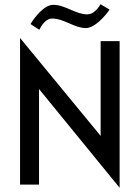

<svg xmlns="http://www.w3.org/2000/svg" viewBox="-20 -875 662 910"><path d="M387 -742C428.6 -742 477.4 -797.4 499.3 -829.5L456.3 -855C443.9 -833.1 422 -806.9 394.3 -806.9C337.4 -806.9 290 -852.1 232.5 -852.1C189.4 -852.1 145 -794.5 124.6 -761L166.1 -734C177 -755.9 198.9 -787.2 225.9 -787.2C284.2 -787.2 331.6 -742 387 -742ZM547 -680H457V-231L75 -695V0H165V-453L547 15Z"/></svg>

Font: Glacial Indifference
Style: Medium
Weight: 500
Version: Version 1.001